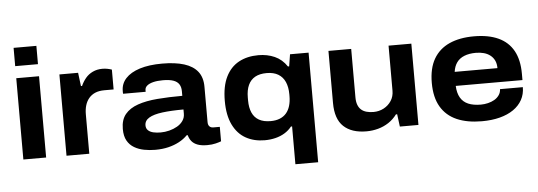

<svg xmlns="http://www.w3.org/2000/svg" viewBox="-55 -891 3478 1241"><g transform="rotate(-5 1684.0 -270.0)"><path d="M66.3 -605.7V-724.4H214.1V-605.7ZM66.3 0V-527.4H214.1V0Z M346.3 0V-527.4H467.6L478.5 -440.5H485.7Q497.8 -467.8 516.6 -490.5Q535.4 -513.2 563.3 -526.4Q591.3 -539.7 626 -539.7Q643.8 -539.7 659.7 -536.4Q675.5 -533.2 686.9 -529V-400.3H627.4Q592.3 -400.3 567.4 -389.8Q542.6 -379.2 526.1 -359.6Q509.7 -340 501.9 -313.9Q494.1 -287.9 494.1 -255.8V0Z M921.7 12Q885.3 12 849.9 5.3Q814.4 -1.4 785.8 -18.2Q757.2 -34.9 740.5 -64.4Q723.8 -93.9 723.8 -140.4Q723.8 -199.9 753.2 -235.6Q782.6 -271.3 836.2 -289.9Q889.8 -308.5 963.6 -314.5Q1037.3 -320.5 1125.5 -320.5V-350.5Q1125.5 -377.6 1113.9 -395.7Q1102.3 -413.9 1077 -422.8Q1051.7 -431.8 1008.6 -431.8Q972.4 -431.8 946.1 -425.2Q919.8 -418.5 905.9 -406.6Q891.9 -394.6 891.9 -378.2V-367.1H745.7Q744.7 -371.9 744.8 -376.1Q744.9 -380.3 744.9 -385.8Q744.9 -432.3 776.5 -466.8Q808 -501.3 868.2 -520.4Q928.3 -539.4 1013.8 -539.4Q1098.1 -539.4 1156 -521.3Q1213.8 -503.1 1243.6 -465.2Q1273.4 -427.3 1273.4 -366.2V-137Q1273.4 -118.7 1282.5 -109.2Q1291.7 -99.6 1307.7 -99.6H1349.6V-5.9Q1338.5 -1.2 1314.2 4.9Q1290 11 1258.3 11Q1220.7 11 1196.1 1.7Q1171.5 -7.6 1157.7 -24.6Q1143.9 -41.7 1138.5 -64H1131.3Q1108.8 -40.7 1077.2 -23.7Q1045.6 -6.8 1007.1 2.6Q968.6 12 921.7 12ZM966.2 -96.8Q994.2 -96.8 1022.3 -104Q1050.5 -111.3 1073.7 -124.6Q1097 -137.9 1111.2 -158.2Q1125.5 -178.6 1125.5 -204.1V-231.9Q1044.9 -231.9 988.1 -224.6Q931.2 -217.3 901.5 -199.5Q871.8 -181.8 871.8 -150.8Q871.8 -130.8 884.5 -118.8Q897.1 -106.7 918.5 -101.7Q940 -96.8 966.2 -96.8Z M1815.3 183.7V-61.6H1807.9Q1788.7 -37.3 1761.7 -20.8Q1734.7 -4.3 1701.7 3.8Q1668.7 12 1631.8 12Q1562.5 12 1509.4 -17.6Q1456.3 -47.2 1426.3 -108.7Q1396.3 -170.2 1396.3 -263.2Q1396.3 -358 1426.3 -419.1Q1456.3 -480.2 1510.6 -509.8Q1564.9 -539.4 1638.1 -539.4Q1695.4 -539.4 1743.2 -518.3Q1790.9 -497.2 1822.3 -450H1830.3L1842.6 -527.4H1963V183.7ZM1680.6 -107.9Q1714.1 -107.9 1739.7 -118.1Q1765.3 -128.3 1782.1 -147.8Q1798.9 -167.3 1807.2 -195.3Q1815.6 -223.4 1815.6 -258.1V-270.3Q1815.6 -317 1800.8 -350.4Q1786 -383.8 1756.2 -401.7Q1726.4 -419.5 1681.4 -419.5Q1635.8 -419.5 1606 -402.8Q1576.3 -386 1561.4 -353.4Q1546.4 -320.8 1546.4 -272.6V-254Q1546.4 -206.8 1561 -174.1Q1575.5 -141.4 1605.1 -124.7Q1634.8 -107.9 1680.6 -107.9Z M2291.7 12Q2195.9 12 2143.9 -36.8Q2091.9 -85.7 2091.9 -189.3V-527.4H2239.5V-212.9Q2239.5 -184.5 2247 -164.6Q2254.4 -144.7 2268.4 -132.4Q2282.3 -120.1 2302.6 -114.4Q2322.9 -108.7 2347.8 -108.7Q2384 -108.7 2414.5 -124.8Q2444.9 -141 2463.4 -169.3Q2481.9 -197.7 2481.9 -234.9V-527.4H2629.7V0H2509.1L2498.7 -80.7H2490.7Q2467.7 -49.7 2436.3 -28.9Q2404.8 -8.2 2367.9 1.9Q2331 12 2291.7 12Z M3040.8 12Q2945.4 12 2878.2 -17.5Q2811 -47 2775.1 -108Q2739.3 -169 2739.3 -263.2Q2739.3 -357.2 2774.6 -418.2Q2810 -479.2 2876.6 -509.3Q2943.3 -539.4 3037 -539.4Q3130.1 -539.4 3194.4 -509.9Q3258.7 -480.4 3291.7 -421Q3324.7 -361.6 3324.7 -271V-230.3H2891.9Q2893.7 -184.2 2911.2 -154Q2928.7 -123.8 2961.8 -109.7Q2994.9 -95.7 3043.1 -95.7Q3066.4 -95.7 3089.8 -101.3Q3113.1 -106.9 3131.7 -117.7Q3150.3 -128.4 3162.4 -145.6Q3174.5 -162.7 3175 -184.5H3323.1Q3323.1 -138.9 3303.1 -102.5Q3283.1 -66.2 3246.1 -40.6Q3209.1 -15 3157.1 -1.5Q3105.2 12 3040.8 12ZM2892.9 -321.3H3170.4Q3170.4 -349.7 3160.7 -370.4Q3150.9 -391.1 3133.1 -405Q3115.3 -419 3091.5 -425.5Q3067.7 -432 3039.8 -432Q2996.1 -432 2964.6 -419.3Q2933.1 -406.7 2915.5 -382.1Q2897.9 -357.5 2892.9 -321.3Z"/></g></svg>

Font: Archivo SemiBold SemiExpanded
Style: Regular
Weight: 600
Width: 6
Version: Version 2.001